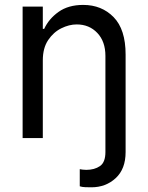

<svg xmlns="http://www.w3.org/2000/svg" viewBox="-20 -573 615 797"><path d="M157.7 -322.4V0H73.9V-545.5H157.7V-453.1H163.4Q182.5 -494.7 223 -523.6Q263.5 -552.6 325.3 -552.6Q402 -552.6 451.7 -501.8Q501.4 -451 501.4 -346.6V58.2Q501.4 128.6 460.2 166.5Q419 204.5 359.4 204.5Q346.6 204.5 333.6 204Q320.7 203.5 311.1 200.3V129.3Q316.4 130.3 323.5 131.2Q330.6 132.1 338.1 132.1Q372.2 132.1 394.9 116.5Q417.6 100.9 417.6 58.2V-340.9Q417.6 -400.6 384.1 -436.1Q350.5 -471.6 298.3 -471.6Q267 -471.6 234.6 -455.6Q202.1 -439.6 179.9 -406.6Q157.7 -373.6 157.7 -322.4Z"/></svg>

Font: Inter UI
Style: Regular
Weight: 400
Designer: Rasmus Andersson
Foundry: rsms
Version: Version 2.2